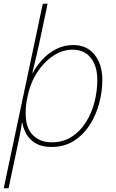

<svg xmlns="http://www.w3.org/2000/svg" viewBox="-37 -780 625 1032"><path d="M-17 232 193 -760H219L173 -543Q166 -512 156.5 -469.5Q147 -427 137 -389H140Q159 -425 190.5 -459.5Q222 -494 264.5 -516Q307 -538 357 -538Q429 -538 471 -486.5Q513 -435 513 -350Q513 -289 496.5 -226Q480 -163 446 -109.5Q412 -56 360.5 -23Q309 10 239 10Q189 10 156 -9Q123 -28 105.5 -58.5Q88 -89 83 -121H81Q76 -87 69 -52Q62 -17 55 15L9 232ZM240 -15Q302 -15 348 -44.5Q394 -74 425 -123.5Q456 -173 471 -232Q486 -291 486 -350Q486 -425 451 -469Q416 -513 352 -513Q301 -513 251.5 -481.5Q202 -450 164.5 -393.5Q127 -337 111 -262Q105 -233 103 -211.5Q101 -190 101 -170Q101 -92 140 -53.5Q179 -15 240 -15Z"/></svg>

Font: Noto Sans Thin
Style: Italic
Weight: 100
Italic angle: -12°
Designer: Monotype Design Team
Foundry: Monotype Imaging Inc.
Version: Version 2.013; ttfautohint (v1.8.4.7-5d5b)